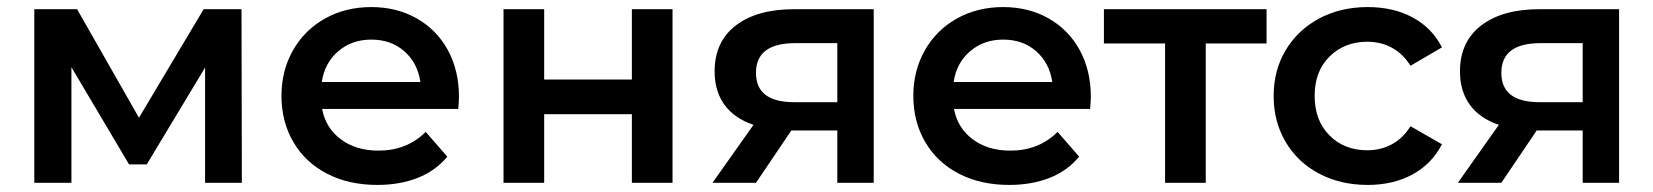

<svg xmlns="http://www.w3.org/2000/svg" viewBox="-20 -517 4676 543"><path d="M560 0V-326L395 -52H345L182 -327V0H77V-491H198L373 -184L556 -491H663L664 0Z M1276 -209H891Q901 -155 944 -123Q987 -91 1050 -91Q1131 -91 1184 -144L1245 -74Q1212 -34 1161.5 -14Q1111 6 1047 6Q966 6 904.5 -26Q843 -58 809.5 -115.5Q776 -173 776 -246Q776 -317 808.5 -374.5Q841 -432 899 -464.5Q957 -497 1030 -497Q1102 -497 1158.5 -465Q1215 -433 1246.5 -375.5Q1278 -318 1278 -243Q1278 -231 1276 -209ZM890 -285H1169Q1161 -339 1123.5 -372Q1086 -405 1030 -405Q975 -405 936.5 -372Q898 -339 890 -285Z M1404 -491H1519V-292H1767V-491H1882V0H1767V-194H1519V0H1404Z M2451 -491V0H2348V-148H2218L2118 0H1995L2111 -164Q2057 -182 2029 -220.5Q2001 -259 2001 -315Q2001 -399 2061 -445Q2121 -491 2226 -491ZM2118 -311Q2118 -228 2226 -228H2348V-395H2229Q2118 -395 2118 -311Z M3063 -209H2678Q2688 -155 2731 -123Q2774 -91 2837 -91Q2918 -91 2971 -144L3032 -74Q2999 -34 2948.5 -14Q2898 6 2834 6Q2753 6 2691.5 -26Q2630 -58 2596.5 -115.5Q2563 -173 2563 -246Q2563 -317 2595.5 -374.5Q2628 -432 2686 -464.5Q2744 -497 2817 -497Q2889 -497 2945.5 -465Q3002 -433 3033.5 -375.5Q3065 -318 3065 -243Q3065 -231 3063 -209ZM2677 -285H2956Q2948 -339 2910.5 -372Q2873 -405 2817 -405Q2762 -405 2723.5 -372Q2685 -339 2677 -285Z M3562 -394H3390V0H3275V-394H3102V-491H3562Z M3848 -497Q3921 -497 3975.5 -467.5Q4030 -438 4058 -383L3969 -331Q3948 -365 3916.5 -382Q3885 -399 3847 -399Q3783 -399 3740.5 -357.5Q3698 -316 3698 -246Q3698 -176 3740 -134Q3782 -92 3847 -92Q3885 -92 3916.5 -109Q3948 -126 3969 -160L4058 -109Q4029 -53 3974.5 -23.5Q3920 6 3848 6Q3771 6 3710.5 -26Q3650 -58 3616 -115.5Q3582 -173 3582 -245.5Q3582 -318 3616 -375Q3650 -432 3710.5 -464.5Q3771 -497 3848 -497Z M4559 -491V0H4456V-148H4326L4226 0H4103L4219 -164Q4165 -182 4137 -220.5Q4109 -259 4109 -315Q4109 -399 4169 -445Q4229 -491 4334 -491ZM4226 -311Q4226 -228 4334 -228H4456V-395H4337Q4226 -395 4226 -311Z"/></svg>

Font: Montserrat Ace
Style: Bold
Weight: 600
Designer: Julieta Ulanovsky
Foundry: Julieta Ulanovsky
Version: Version 1